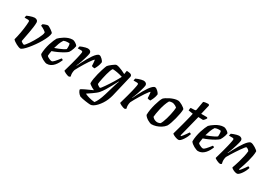

<svg xmlns="http://www.w3.org/2000/svg" viewBox="22 -1654 3978 2828"><g transform="rotate(30 2011.0 -240.0)"><path d="M196 0Q185 0 165.5 -7Q146 -14 124.5 -25.5Q103 -37 84.5 -50Q66 -63 56 -76Q64 -104 71.5 -139Q79 -174 86 -211Q93 -248 97.5 -284Q102 -320 105 -350.5Q108 -381 108 -402Q108 -418 100 -422Q92 -426 78 -426H25Q25 -436 27.5 -446.5Q30 -457 33 -464Q48 -471 71 -479.5Q94 -488 117.5 -494Q141 -500 154 -500Q182 -500 198 -486.5Q214 -473 214 -447Q214 -415 207.5 -368Q201 -321 192 -270.5Q183 -220 174 -176Q165 -132 161 -106Q169 -98 179.5 -90.5Q190 -83 200 -79Q210 -75 216 -75Q223 -78 239 -97Q255 -116 275 -145Q295 -174 315 -208Q335 -242 352.5 -275.5Q370 -309 380.5 -337Q391 -365 391 -381Q391 -387 380.5 -396Q370 -405 354.5 -415Q339 -425 323 -433Q307 -441 295 -445Q295 -451 297.5 -461Q300 -471 302 -474Q310 -479 325.5 -485Q341 -491 356.5 -495.5Q372 -500 379 -500Q388 -500 405 -491Q422 -482 441 -469Q460 -456 473.5 -443.5Q487 -431 487 -425Q487 -397 469.5 -355Q452 -313 424.5 -265Q397 -217 363.5 -170Q330 -123 297.5 -84.5Q265 -46 238 -23Q211 0 196 0Z M645 0Q634 0 614.5 -7Q595 -14 573 -26Q551 -38 532.5 -53Q514 -68 505 -84Q505 -129 513.5 -176.5Q522 -224 535.5 -267Q549 -310 563.5 -343.5Q578 -377 588 -394Q598 -405 619.5 -422.5Q641 -440 670 -458Q699 -476 733 -488Q767 -500 802 -500Q818 -500 839 -489Q860 -478 876 -464Q892 -450 893 -441Q890 -420 882.5 -396.5Q875 -373 865 -352.5Q855 -332 846 -318Q828 -300 790 -277.5Q752 -255 705.5 -233.5Q659 -212 614 -197Q608 -164 606 -145.5Q604 -127 603 -112Q609 -102 625 -92.5Q641 -83 659 -76.5Q677 -70 688 -70Q697 -70 707.5 -77Q718 -84 731.5 -98.5Q745 -113 761.5 -133Q778 -153 798 -179Q807 -179 815 -173.5Q823 -168 825 -163Q815 -138 799 -109.5Q783 -81 761 -56Q739 -31 710 -15.5Q681 0 645 0ZM625 -257Q660 -269 691.5 -282Q723 -295 750 -308.5Q777 -322 795 -336Q796 -346 796.5 -355.5Q797 -365 797 -374Q797 -389 795.5 -402.5Q794 -416 790 -427Q782 -429 774 -429.5Q766 -430 757 -430Q741 -430 724 -427Q707 -424 691 -417Q668 -384 652 -341Q636 -298 625 -257Z M1023 0Q1013 0 997 -5Q981 -10 965 -17.5Q949 -25 937.5 -32.5Q926 -40 924 -45Q930 -67 941 -105Q952 -143 965 -191Q978 -239 990 -288Q996 -314 1001.5 -339Q1007 -364 1010 -382Q1013 -400 1013 -406Q1013 -418 1005.5 -422Q998 -426 983 -426H930Q930 -435 933 -446Q936 -457 938 -464Q952 -471 975.5 -479.5Q999 -488 1022.5 -494Q1046 -500 1059 -500Q1087 -500 1103 -486.5Q1119 -473 1119 -449Q1119 -439 1112.5 -413.5Q1106 -388 1096.5 -355.5Q1087 -323 1075.5 -290.5Q1064 -258 1054 -233Q1044 -208 1039 -199L1043 -196Q1059 -230 1080 -271Q1101 -312 1124 -352.5Q1147 -393 1170.5 -426.5Q1194 -460 1216 -480Q1238 -500 1255 -500Q1268 -500 1281.5 -491Q1295 -482 1308 -469.5Q1321 -457 1329.5 -444.5Q1338 -432 1339 -426Q1334 -387 1319.5 -352.5Q1305 -318 1290 -294Q1272 -294 1258.5 -297.5Q1245 -301 1240 -305Q1240 -319 1238.5 -339Q1237 -359 1235.5 -378.5Q1234 -398 1231 -407Q1225 -406 1208.5 -386Q1192 -366 1170.5 -333.5Q1149 -301 1126 -263.5Q1103 -226 1082.5 -190Q1062 -154 1048 -126Q1044 -112 1041.5 -97.5Q1039 -83 1039 -68Q1039 -54 1041 -40.5Q1043 -27 1047 -15Q1044 -11 1037.5 -6.5Q1031 -2 1023 0Z M1502 200Q1490 200 1466.5 197.5Q1443 195 1415.5 191Q1388 187 1362 181.5Q1336 176 1317 169Q1287 147 1273 123Q1259 99 1257 85Q1259 78 1277.5 67.5Q1296 57 1323.5 44Q1351 31 1382.5 17Q1414 3 1444 -11Q1424 -20 1402.5 -32Q1381 -44 1365.5 -56.5Q1350 -69 1348 -75Q1348 -111 1355 -155Q1362 -199 1373.5 -243Q1385 -287 1396.5 -324Q1408 -361 1417 -385Q1426 -409 1429 -413Q1435 -421 1450.5 -435Q1466 -449 1485.5 -464Q1505 -479 1522 -489.5Q1539 -500 1548 -500Q1567 -500 1594 -491.5Q1621 -483 1651.5 -469.5Q1682 -456 1711 -440L1721 -500Q1730 -500 1745 -499Q1760 -498 1775.5 -494.5Q1791 -491 1801 -482.5Q1811 -474 1811 -459Q1811 -458 1811 -454.5Q1811 -451 1810 -448L1723 -81Q1713 -42 1696 -1.5Q1679 39 1655.5 74.5Q1632 110 1605.5 138.5Q1579 167 1552.5 183.5Q1526 200 1502 200ZM1538 136Q1558 112 1579 67Q1600 22 1620 -45L1676 -233Q1683 -257 1689.5 -276Q1696 -295 1700 -301L1695 -304Q1675 -263 1647 -212Q1619 -161 1590.5 -114Q1562 -67 1535 -36Q1522 -20 1499 -1.5Q1476 17 1451 34.5Q1426 52 1403.5 67Q1381 82 1368 91Q1382 100 1412.5 110.5Q1443 121 1478 128Q1513 135 1538 136ZM1503 -86Q1508 -86 1522 -103Q1536 -120 1555 -148Q1574 -176 1596 -209Q1618 -242 1638.5 -276Q1659 -310 1675.5 -339.5Q1692 -369 1701 -387Q1651 -403 1608 -410.5Q1565 -418 1530 -419Q1519 -407 1507.5 -377Q1496 -347 1486 -308.5Q1476 -270 1467.5 -231Q1459 -192 1454 -162Q1449 -132 1449 -120Q1459 -108 1477 -97Q1495 -86 1503 -86Z M1971 0Q1961 0 1945 -5Q1929 -10 1913 -17.5Q1897 -25 1885.5 -32.5Q1874 -40 1872 -45Q1878 -67 1889 -105Q1900 -143 1913 -191Q1926 -239 1938 -288Q1944 -314 1949.5 -339Q1955 -364 1958 -382Q1961 -400 1961 -406Q1961 -418 1953.5 -422Q1946 -426 1931 -426H1878Q1878 -435 1881 -446Q1884 -457 1886 -464Q1900 -471 1923.5 -479.5Q1947 -488 1970.5 -494Q1994 -500 2007 -500Q2035 -500 2051 -486.5Q2067 -473 2067 -449Q2067 -439 2060.5 -413.5Q2054 -388 2044.5 -355.5Q2035 -323 2023.5 -290.5Q2012 -258 2002 -233Q1992 -208 1987 -199L1991 -196Q2007 -230 2028 -271Q2049 -312 2072 -352.5Q2095 -393 2118.5 -426.5Q2142 -460 2164 -480Q2186 -500 2203 -500Q2216 -500 2229.5 -491Q2243 -482 2256 -469.5Q2269 -457 2277.5 -444.5Q2286 -432 2287 -426Q2282 -387 2267.5 -352.5Q2253 -318 2238 -294Q2220 -294 2206.5 -297.5Q2193 -301 2188 -305Q2188 -319 2186.5 -339Q2185 -359 2183.5 -378.5Q2182 -398 2179 -407Q2173 -406 2156.5 -386Q2140 -366 2118.5 -333.5Q2097 -301 2074 -263.5Q2051 -226 2030.5 -190Q2010 -154 1996 -126Q1992 -112 1989.5 -97.5Q1987 -83 1987 -68Q1987 -54 1989 -40.5Q1991 -27 1995 -15Q1992 -11 1985.5 -6.5Q1979 -2 1971 0Z M2427 0Q2416 0 2397.5 -7Q2379 -14 2359 -26Q2339 -38 2322.5 -53Q2306 -68 2297 -84Q2297 -128 2305.5 -177Q2314 -226 2327 -272.5Q2340 -319 2354 -355Q2368 -391 2380 -408Q2390 -419 2413.5 -434.5Q2437 -450 2467.5 -465Q2498 -480 2531 -490Q2564 -500 2594 -500Q2608 -500 2628.5 -492Q2649 -484 2670 -471.5Q2691 -459 2706.5 -446.5Q2722 -434 2725 -425Q2725 -395 2717 -350Q2709 -305 2696.5 -256.5Q2684 -208 2669.5 -166.5Q2655 -125 2641 -102Q2615 -69 2578.5 -46.5Q2542 -24 2502.5 -12Q2463 0 2427 0ZM2486 -68Q2493 -68 2501 -69.5Q2509 -71 2518.5 -74Q2528 -77 2536 -81Q2547 -95 2559 -125Q2571 -155 2582 -192.5Q2593 -230 2601.5 -269.5Q2610 -309 2615 -341.5Q2620 -374 2620 -393Q2609 -404 2595 -412Q2581 -420 2565 -425.5Q2549 -431 2533 -431Q2521 -431 2509.5 -428.5Q2498 -426 2485 -421Q2465 -387 2449.5 -342.5Q2434 -298 2423.5 -252.5Q2413 -207 2407 -169Q2401 -131 2400 -110Q2408 -100 2421.5 -90Q2435 -80 2452.5 -74Q2470 -68 2486 -68Z M2885 0Q2866 0 2841 -8.5Q2816 -17 2797.5 -27.5Q2779 -38 2776 -45Q2789 -92 2802 -138Q2815 -184 2826.5 -228Q2838 -272 2848 -311Q2858 -350 2866 -382.5Q2874 -415 2878 -439L2801 -451Q2801 -466 2803 -479.5Q2805 -493 2808 -498L2875 -501Q2886 -502 2891 -506.5Q2896 -511 2898 -524L2923 -666Q2936 -672 2961 -676Q2986 -680 3010 -680L3024 -663L2986 -500H3087L3097 -487Q3090 -472 3077.5 -457Q3065 -442 3054 -435L2974 -438L2882 -73L2893 -66Q2903 -76 2918.5 -96Q2934 -116 2950 -138.5Q2966 -161 2976 -177Q2986 -177 2994 -172Q3002 -167 3004 -163Q2998 -142 2985 -114.5Q2972 -87 2954.5 -60.5Q2937 -34 2919 -17Q2901 0 2885 0Z M3217 0Q3206 0 3186.5 -7Q3167 -14 3145 -26Q3123 -38 3104.5 -53Q3086 -68 3077 -84Q3077 -129 3085.5 -176.5Q3094 -224 3107.5 -267Q3121 -310 3135.5 -343.5Q3150 -377 3160 -394Q3170 -405 3191.5 -422.5Q3213 -440 3242 -458Q3271 -476 3305 -488Q3339 -500 3374 -500Q3390 -500 3411 -489Q3432 -478 3448 -464Q3464 -450 3465 -441Q3462 -420 3454.5 -396.5Q3447 -373 3437 -352.5Q3427 -332 3418 -318Q3400 -300 3362 -277.5Q3324 -255 3277.5 -233.5Q3231 -212 3186 -197Q3180 -164 3178 -145.5Q3176 -127 3175 -112Q3181 -102 3197 -92.5Q3213 -83 3231 -76.5Q3249 -70 3260 -70Q3269 -70 3279.5 -77Q3290 -84 3303.5 -98.5Q3317 -113 3333.5 -133Q3350 -153 3370 -179Q3379 -179 3387 -173.5Q3395 -168 3397 -163Q3387 -138 3371 -109.5Q3355 -81 3333 -56Q3311 -31 3282 -15.5Q3253 0 3217 0ZM3197 -257Q3232 -269 3263.5 -282Q3295 -295 3322 -308.5Q3349 -322 3367 -336Q3368 -346 3368.5 -355.5Q3369 -365 3369 -374Q3369 -389 3367.5 -402.5Q3366 -416 3362 -427Q3354 -429 3346 -429.5Q3338 -430 3329 -430Q3313 -430 3296 -427Q3279 -424 3263 -417Q3240 -384 3224 -341Q3208 -298 3197 -257Z M3595 0Q3585 0 3569 -5Q3553 -10 3537 -17.5Q3521 -25 3509.5 -32.5Q3498 -40 3496 -45Q3502 -67 3513 -105Q3524 -143 3537 -191Q3550 -239 3562 -288Q3568 -314 3573.5 -339Q3579 -364 3582 -382Q3585 -400 3585 -406Q3585 -418 3577.5 -422Q3570 -426 3555 -426H3502Q3502 -435 3505 -446Q3508 -457 3510 -464Q3525 -471 3548.5 -479.5Q3572 -488 3595 -494Q3618 -500 3631 -500Q3659 -500 3675 -486.5Q3691 -473 3691 -449Q3691 -439 3684.5 -413.5Q3678 -388 3668.5 -355.5Q3659 -323 3647.5 -290.5Q3636 -258 3626 -233Q3616 -208 3611 -199L3615 -195Q3632 -229 3653.5 -269.5Q3675 -310 3699 -350.5Q3723 -391 3747.5 -425Q3772 -459 3794.5 -479.5Q3817 -500 3835 -500Q3850 -500 3871 -491Q3892 -482 3913 -469Q3934 -456 3948.5 -443.5Q3963 -431 3964 -425Q3964 -388 3956 -343Q3948 -298 3935.5 -253Q3923 -208 3910.5 -169Q3898 -130 3888.5 -104Q3879 -78 3877 -73L3889 -66Q3899 -76 3914.5 -96Q3930 -116 3946.5 -138.5Q3963 -161 3973 -177Q3982 -177 3990.5 -172Q3999 -167 4001 -163Q3995 -142 3982 -114.5Q3969 -87 3951 -60.5Q3933 -34 3914.5 -17Q3896 0 3881 0Q3860 0 3837.5 -8.5Q3815 -17 3798.5 -28Q3782 -39 3779 -47Q3784 -60 3796 -95Q3808 -130 3822 -178Q3836 -226 3847.5 -277Q3859 -328 3862 -371Q3856 -381 3846 -389Q3836 -397 3826 -402Q3816 -407 3810 -407Q3805 -407 3788.5 -387Q3772 -367 3749.5 -335Q3727 -303 3702.5 -265.5Q3678 -228 3656 -192.5Q3634 -157 3619 -130Q3615 -116 3612.5 -100.5Q3610 -85 3610 -70Q3610 -56 3612.5 -42.5Q3615 -29 3619 -15Q3616 -11 3609.5 -6.5Q3603 -2 3595 0Z"/></g></svg>

Font: Texturina Medium 12pt SemiBold
Style: Italic
Weight: 600
Italic angle: -11°
Version: Version 1.002